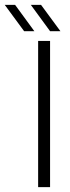

<svg xmlns="http://www.w3.org/2000/svg" viewBox="-96 -768 286 788"><path d="M60.5 0V-600H109.5V0ZM109.5 -640 30.5 -748H72.5L152 -640ZM3 -640 -76.5 -748H-34L45 -640Z"/></svg>

Font: Big Shoulders Text Thin ExtraLight
Style: Regular
Weight: 250
Version: Version 2.002